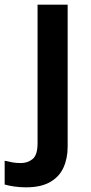

<svg xmlns="http://www.w3.org/2000/svg" viewBox="-81 -563 390 823"><path d="M30 240Q5 240 -19.5 236.5Q-44 233 -61 228V126Q-44 130 -28 133Q-12 136 8 136Q38 136 59 118.5Q80 101 80 52V-543H209V66Q209 116 191 155.5Q173 195 133.5 217.5Q94 240 30 240Z"/></svg>

Font: Noto Sans NKo Unjoined SemiBold
Style: Regular
Weight: 600
Designer: Monotype Design Team
Foundry: Monotype Imaging Inc.
Version: Version 2.004